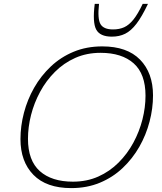

<svg xmlns="http://www.w3.org/2000/svg" viewBox="-20 -955 831 985"><path d="M765 -465.5Q765 -398.5 747.2 -330.8Q729.5 -263 694.8 -202Q660 -141 609.2 -93Q558.5 -45 492.2 -17.5Q426 10 345.5 10Q218 10 151.5 -58Q85 -126 85 -241.5Q85 -308.5 102.8 -376.2Q120.5 -444 155.2 -505Q190 -566 240.8 -614Q291.5 -662 357.8 -689.5Q424 -717 504.5 -717Q632 -717 698.5 -649Q765 -581 765 -465.5ZM123.5 -243Q123.5 -131.5 184.2 -77.2Q245 -23 354 -23Q425.5 -23 484.2 -49.2Q543 -75.5 588.2 -120.8Q633.5 -166 664.2 -223Q695 -280 710.8 -342.2Q726.5 -404.5 726.5 -464Q726.5 -576 665.8 -630Q605 -684 496 -684Q424.5 -684 365.8 -657.8Q307 -631.5 261.8 -586.2Q216.5 -541 185.8 -484Q155 -427 139.2 -364.8Q123.5 -302.5 123.5 -243ZM560 -804Q592 -804 617 -815.2Q642 -826.5 664.8 -855Q687.5 -883.5 712 -935H739Q708 -869.5 680 -833Q652 -796.5 622 -781.8Q592 -767 554 -767Q493 -767 473.5 -803.5Q454 -840 466 -935H488Q479.5 -857.5 495.8 -830.8Q512 -804 560 -804Z"/></svg>

Font: Newsreader 6pt ExtraLight
Style: Italic
Weight: 275
Italic angle: -17°
Designer: Hugues Gentile
Foundry: Production Type
Version: Version 1.003; ttfautohint (v1.8.3)